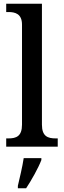

<svg xmlns="http://www.w3.org/2000/svg" viewBox="-20 -780 340 1021"><path d="M13 0H287V-44H276C234 -44 203 -55 203 -117V-760H13V-716H25C60 -716 97 -707 97 -649V-117C97 -55 66 -44 25 -44H13ZM75 208V221H119C147 179 184 113 200 71V61H106C99 108 85 165 75 208Z"/></svg>

Font: Noto Serif Hebrew SemiCondensed Medium
Style: Regular
Weight: 500
Width: 4
Designer: Monotype Design Team
Foundry: Monotype Imaging Inc.
Version: Version 2.004